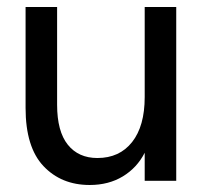

<svg xmlns="http://www.w3.org/2000/svg" viewBox="-20 -516 578 548"><path d="M236 12Q155 12 104 -42Q53 -96 53 -208V-496H143V-217Q143 -141 173.5 -103Q204 -65 258 -65Q321 -65 357 -110.5Q393 -156 393 -239V-496H483V0H393V-80Q371 -37 330.5 -12.5Q290 12 236 12Z"/></svg>

Font: Host Grotesk Light
Style: Regular
Weight: 400
Version: Version 1.003